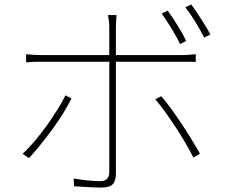

<svg xmlns="http://www.w3.org/2000/svg" viewBox="-20 -820 1040 868"><path d="M738 -772Q757 -746 781.5 -707Q806 -668 822 -635L794 -621Q780 -651 755.5 -691Q731 -731 711 -759ZM844 -800Q858 -782 874 -757.5Q890 -733 905.5 -708.5Q921 -684 931 -664L903 -650Q886 -684 863 -721.5Q840 -759 818 -787ZM303 -375Q288 -344 265 -307Q242 -270 214.5 -232.5Q187 -195 160 -162Q133 -129 111 -105L82 -125Q107 -147 135 -180Q163 -213 190 -250.5Q217 -288 239.5 -324Q262 -360 276 -389ZM709 -385Q730 -361 754 -328Q778 -295 802.5 -258Q827 -221 848 -186.5Q869 -152 884 -125L854 -108Q841 -135 820.5 -170Q800 -205 776 -242Q752 -279 727.5 -313Q703 -347 682 -371ZM98 -575Q118 -573 132.5 -572Q147 -571 171 -571H474V-697Q474 -711 472 -727Q470 -743 468 -752H507Q506 -742 505 -726.5Q504 -711 504 -697V-571H800Q814 -571 831 -572Q848 -573 865 -575V-540Q849 -541 833 -541Q817 -541 801 -541H504V-528Q504 -508 504 -468Q504 -428 504 -377.5Q504 -327 504 -274Q504 -221 504 -172.5Q504 -124 504 -88Q504 -52 504 -37Q504 -2 489.5 13Q475 28 437 28Q422 28 399 27Q376 26 353.5 24.5Q331 23 315 22L313 -13Q347 -7 379.5 -4Q412 -1 433 -1Q474 -1 474 -42Q474 -60 474 -99Q474 -138 474 -188.5Q474 -239 474 -293.5Q474 -348 474 -397Q474 -446 474 -481Q474 -516 474 -528V-541H172Q149 -541 133 -540.5Q117 -540 98 -538Z"/></svg>

Font: Source Han Sans SC ExtraLight
Style: Regular
Weight: 250
Designer: Ryoko NISHIZUKA 西塚涼子 (kana, bopomofo & ideographs); Paul D. Hunt (Latin, Greek & Cyrillic); Sandoll Communications 산돌커뮤니
Foundry: Adobe
Version: Version 2.004;hotconv 1.0.118;makeotfexe 2.5.65603